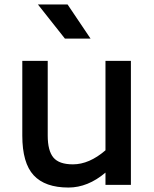

<svg xmlns="http://www.w3.org/2000/svg" viewBox="-20 -829 692 861"><path d="M80 0ZM567 -556V0H453V-55Q374 12 287 12Q182 12 131 -43Q80 -98 80 -221V-556H194V-221Q194 -153 219.5 -122.5Q245 -92 307 -92Q380 -92 453 -155V-556ZM150 -809H283L386 -656H271Z"/></svg>

Font: Biryani SemiBold
Style: Regular
Weight: 600
Designer: Dan Reynolds and Mathieu Réguer
Foundry: Dan Reynolds and Mathieu Réguer
Version: Version 1.004; ttfautohint (v1.1) -l 5 -r 5 -G 72 -x 0 -D la